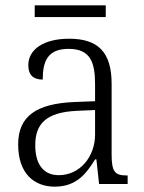

<svg xmlns="http://www.w3.org/2000/svg" viewBox="-20 -689 541 719"><path d="M110 -625H376V-669H110ZM185 10C267 10 304 -40 336 -92H341L351 0H458V-32H454C410 -32 398 -46 398 -111V-375C398 -493 348 -544 239 -544C142 -544 86 -503 86 -445C86 -408 105 -391 140 -391C140 -462 160 -506 237 -506C320 -506 336 -454 336 -372V-310L259 -307C116 -301 48 -254 48 -148C48 -40 107 10 185 10ZM200 -33C139 -33 112 -79 112 -145C112 -224 151 -269 269 -274L336 -277V-185C336 -103 280 -33 200 -33Z"/></svg>

Font: Noto Serif Devanagari SemiCondensed Light
Style: Regular
Weight: 300
Width: 4
Designer: Universal Thirst, Indian Type Foundry and the Monotype Design Team
Foundry: Monotype Imaging Inc.
Version: Version 2.004